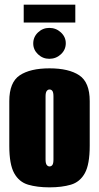

<svg xmlns="http://www.w3.org/2000/svg" viewBox="-20 -798 426 826"><path d="M193 8Q140 8 101 -3.5Q62 -15 41 -53Q20 -91 20 -170V-363Q20 -444 65 -474Q110 -504 193 -504Q276 -504 321 -474Q366 -444 366 -363V-171Q366 -91 345 -53Q324 -15 285 -3.5Q246 8 193 8ZM193 -82Q201 -82 205.5 -88.5Q210 -95 210 -112V-383Q210 -400 205.5 -406.5Q201 -413 193 -413Q186 -413 181 -406.5Q176 -400 176 -383V-112Q176 -95 181 -88.5Q186 -82 193 -82ZM192 -545Q164 -545 143.5 -564.5Q123 -584 123 -611Q123 -639 143.5 -658.5Q164 -678 192 -678Q221 -678 242 -658.5Q263 -639 263 -612Q263 -584 242 -564.5Q221 -545 192 -545ZM82 -701V-778H304V-701Z"/></svg>

Font: Alumni Sans Thin Black
Style: Regular
Weight: 900
Version: Version 1.018